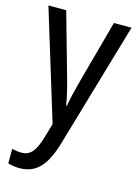

<svg xmlns="http://www.w3.org/2000/svg" viewBox="-118 -602 648 906"><g transform="rotate(15 206.0 -148.5)"><path d="M3 -537 167 -1 147 67C126 138 104 167 58 167C43 167 26 164 13 161V232C31 237 49 240 70 240C152 240 197 186 229 79L409 -537H323L240 -233C227 -185 216 -139 210 -103H206C199 -146 188 -190 176 -232L90 -537Z"/></g></svg>

Font: Noto Sans Myanmar UI Condensed
Style: Regular
Weight: 400
Width: 3
Designer: Monotype Design Team
Foundry: Monotype Imaging Inc.
Version: Version 2.103